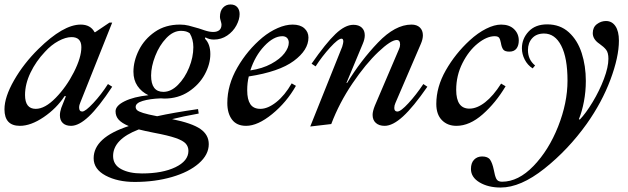

<svg xmlns="http://www.w3.org/2000/svg" viewBox="-29 -555 2811 859"><path d="M-9 -66Q-9 -121 34 -196Q77 -271 143 -336Q254 -445 332 -445Q376 -445 394 -411H397L461 -454H473L331 -98Q325 -85 325 -74Q325 -56 339 -56Q353 -56 388.5 -94Q424 -132 454 -179L473 -167Q413 -76 368.5 -34Q324 8 289 8Q265 8 252 -4.5Q239 -17 239 -39Q239 -54 245 -72L266 -125H260Q224 -70 166.5 -31Q109 8 60 8Q-9 8 -9 -66ZM335 -344Q335 -389 291 -389Q265 -389 232.5 -371.5Q200 -354 172 -323Q132 -281 107.5 -230Q83 -179 83 -130Q83 -68 131 -68Q172 -68 220 -117Q268 -166 301.5 -232Q335 -298 335 -344Z M1043 -492Q1043 -468 1028.5 -441Q1014 -414 987.5 -396Q961 -378 928 -378Q907 -378 890 -388L888 -382Q912 -358 912 -313Q912 -268 887 -222Q862 -176 815 -145Q768 -114 706 -114Q696 -114 691 -115Q641 -113 609.5 -103.5Q578 -94 578 -77Q578 -68 584.5 -62Q591 -56 611.5 -49.5Q632 -43 674 -35Q746 -51 857 -67L860 -47Q788 -34 741 -22Q830 -4 867.5 22Q905 48 905 90Q905 137 860.5 176Q816 215 740 237Q664 259 574 259Q497 259 443.5 230.5Q390 202 390 153Q390 60 547 9Q516 -4 502 -19.5Q488 -35 488 -57Q488 -82 528.5 -102Q569 -122 635 -129Q604 -144 586 -170.5Q568 -197 568 -234Q568 -282 592.5 -331Q617 -380 664 -412.5Q711 -445 776 -445Q797 -445 815 -440.5Q833 -436 860 -428Q866 -426 887 -419Q908 -412 925 -412Q942 -412 952 -420Q962 -428 962 -445Q962 -450 958.5 -461.5Q955 -473 955 -479Q955 -506 968.5 -520.5Q982 -535 1002 -535Q1022 -535 1032.5 -523Q1043 -511 1043 -492ZM836 -344Q836 -379 820 -406Q806 -417 781 -417Q746 -417 715 -384.5Q684 -352 665.5 -304.5Q647 -257 647 -217Q647 -144 702 -144Q736 -144 767 -175Q798 -206 817 -252.5Q836 -299 836 -344ZM660 39Q619 31 592 24Q477 68 477 143Q477 182 513 201.5Q549 221 606 221Q698 221 756 193Q814 165 814 120Q814 101 802 87.5Q790 74 757 62.5Q724 51 660 39Z M1084 -213Q1077 -185 1077 -151Q1077 -110 1091 -89Q1105 -68 1136 -68Q1169 -68 1207 -98Q1245 -128 1276 -182L1295 -171Q1253 -97 1188.5 -44.5Q1124 8 1072 8Q1030 8 1009 -20Q988 -48 988 -94Q988 -175 1033 -253Q1078 -331 1145 -387Q1178 -414 1213.5 -429.5Q1249 -445 1280 -445Q1314 -445 1332.5 -428.5Q1351 -412 1351 -387Q1351 -331 1285.5 -282.5Q1220 -234 1084 -213ZM1091 -240Q1145 -248 1184.5 -269.5Q1224 -291 1243.5 -316.5Q1263 -342 1263 -364Q1263 -377 1255.5 -385Q1248 -393 1234 -393Q1195 -393 1153.5 -349Q1112 -305 1091 -240Z M1502 -346Q1507 -363 1507 -369Q1507 -382 1499 -382Q1484 -382 1448 -342.5Q1412 -303 1383 -258L1365 -270Q1429 -362 1472 -403Q1515 -444 1552 -444Q1576 -444 1589.5 -431.5Q1603 -419 1603 -397Q1603 -380 1594 -359L1521 -184H1524Q1585 -284 1662 -364.5Q1739 -445 1812 -445Q1836 -445 1849.5 -432Q1863 -419 1863 -397Q1863 -380 1854 -359L1740 -94Q1735 -83 1735 -72Q1735 -56 1749 -56Q1764 -56 1798.5 -93.5Q1833 -131 1865 -179L1883 -167Q1820 -76 1774 -34Q1728 8 1692 8Q1667 8 1652.5 -5Q1638 -18 1638 -41Q1638 -57 1648 -82L1756 -335Q1761 -345 1761 -356Q1761 -376 1746 -376Q1720 -376 1663.5 -322.5Q1607 -269 1548 -182Q1489 -95 1453 0L1359 11Z M1923 -90Q1923 -166 1965.5 -240.5Q2008 -315 2072 -374Q2109 -408 2146 -426.5Q2183 -445 2213 -445Q2250 -445 2271 -424.5Q2292 -404 2292 -374Q2292 -351 2281.5 -337.5Q2271 -324 2250 -324Q2229 -324 2222 -334Q2215 -344 2212 -363Q2209 -379 2204 -386Q2199 -393 2184 -393Q2149 -393 2108.5 -360.5Q2068 -328 2040 -272.5Q2012 -217 2012 -153Q2012 -69 2071 -69Q2105 -69 2141.5 -97.5Q2178 -126 2213 -181L2233 -169Q2189 -95 2130.5 -43.5Q2072 8 2013 8Q1973 8 1948 -17.5Q1923 -43 1923 -90Z M2078 201Q2078 174 2092 159.5Q2106 145 2128 145Q2154 145 2164 160Q2174 175 2180 204Q2185 232 2191.5 245Q2198 258 2217 258Q2290 258 2358 187.5Q2426 117 2468 11Q2510 -95 2510 -194Q2510 -296 2482 -350.5Q2454 -405 2405 -405Q2371 -405 2352 -384Q2333 -363 2333 -331Q2333 -288 2365 -262L2354 -249Q2331 -264 2318.5 -288.5Q2306 -313 2306 -339Q2306 -382 2336 -414Q2366 -446 2419 -446Q2477 -446 2516 -410.5Q2555 -375 2573.5 -317.5Q2592 -260 2592 -193Q2592 -146 2583.5 -101Q2575 -56 2561 -22L2565 -20Q2592 -48 2622.5 -98.5Q2653 -149 2673 -202Q2693 -255 2693 -292Q2693 -319 2683 -332Q2673 -345 2653 -359Q2623 -379 2623 -407Q2623 -433 2641.5 -447Q2660 -461 2682 -461Q2709 -461 2724.5 -438Q2740 -415 2740 -373Q2740 -300 2702 -198.5Q2664 -97 2596 -1Q2513 115 2406.5 199.5Q2300 284 2211 284Q2155 284 2116.5 261Q2078 238 2078 201Z"/></svg>

Font: Ibarra Real Nova
Style: Italic
Weight: 400
Italic angle: -22°
Designer: Jose Maria Ribagorda & Octavio Pardo
Foundry: Octavio Pardo
Version: Version 1.014